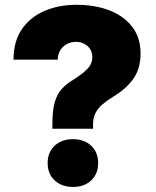

<svg xmlns="http://www.w3.org/2000/svg" viewBox="-20 -757 642 789"><path d="M195.3 -228V-247.6Q195.3 -302.7 204.8 -336.4Q214.4 -370.1 233.6 -391.4Q252.9 -412.6 283.2 -430.7Q316.9 -451.7 338.1 -472.9Q359.4 -494.1 359.4 -522.9Q359.4 -541.5 350.3 -555.4Q341.3 -569.3 326.2 -577.1Q311 -585 292 -585Q271.5 -585 254.4 -575.7Q237.3 -566.4 227.3 -549.8Q217.3 -533.2 217.3 -511.7H35.6Q35.6 -587.9 70.3 -637.7Q105 -687.5 163.6 -712.4Q222.2 -737.3 293.5 -737.3Q370.1 -737.3 429.7 -714.4Q489.3 -691.4 523.4 -646.7Q557.6 -602.1 557.6 -537.1Q557.6 -474.1 527.3 -432.4Q497.1 -390.6 446.3 -360.4Q419.9 -344.2 401.1 -328.1Q382.3 -312 372.3 -292.2Q362.3 -272.5 362.3 -245.1V-228ZM279.8 11.2Q233.4 11.2 204.6 -15.6Q175.8 -42.5 175.8 -86.9Q175.8 -131.3 204.6 -158.2Q233.4 -185.1 279.8 -185.1Q326.2 -185.1 354.7 -158.2Q383.3 -131.3 383.3 -86.9Q383.3 -42.5 354.7 -15.6Q326.2 11.2 279.8 11.2Z"/></svg>

Font: Inter 18pt Black
Style: Regular
Weight: 900
Designer: Rasmus Andersson
Foundry: rsms
Version: Version 4.001;git-66647c0bb